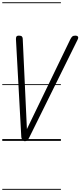

<svg xmlns="http://www.w3.org/2000/svg" viewBox="-25 -1246 712 1698"><path d="M196 2.5Q180.5 2.5 173 -8.5Q165.5 -19.5 163.5 -32L116 -900Q115.5 -915.5 120.8 -923.2Q126 -931 142 -931Q163 -931 169.5 -922.2Q176 -913.5 176 -903.5L213 -104.5L597.5 -899.5Q606.5 -917 615.2 -924Q624 -931 643 -931Q657.5 -931 664 -922.2Q670.5 -913.5 661 -894.5L234 -30.5Q226.5 -15 220 -6.2Q213.5 2.5 196 2.5ZM196 2.5Q180.5 2.5 173 -8.5Q165.5 -19.5 163.5 -32L116 -900Q115.5 -915.5 120.8 -923.2Q126 -931 142 -931Q163 -931 169.5 -922.2Q176 -913.5 176 -903.5L213 -104.5L597.5 -899.5Q606.5 -917 615.2 -924Q624 -931 643 -931Q657.5 -931 664 -922.2Q670.5 -913.5 661 -894.5L234 -30.5Q226.5 -15 220 -6.2Q213.5 2.5 196 2.5ZM-5 424.5H513.5V432.5H-5ZM-5 -16H513.5V0H-5ZM-5 -501.5H513.5V-493.5H-5ZM-5 -1226H513.5V-1218H-5Z"/></svg>

Font: Edu AU VIC WA NT Guides
Style: Regular
Weight: 400
Designer: Tina and Corey Anderson, Eben Sorkin, Mirko Velimirovic
Foundry: Google for Education
Version: Version 1.001